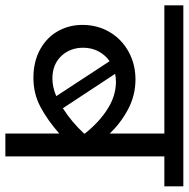

<svg xmlns="http://www.w3.org/2000/svg" viewBox="-34 -672 687 698"><g transform="rotate(90 309.0 -323.5)"><path d="M638 -578H529V0H446V-196Q397 -153 349 -127.5Q301 -102 244 -102Q184 -102 140 -126.5Q96 -151 73.5 -191.5Q51 -232 51 -280Q51 -335 77 -379Q103 -423 148.5 -448Q194 -473 249 -473Q308 -473 359 -445.5Q410 -418 446 -379V-578H-20V-647H638ZM446 -286V-289Q406 -340 357.5 -371Q309 -402 258 -402Q243 -402 229 -399L354 -209Q404 -241 446 -286ZM246 -171Q277 -171 310 -185L183 -379Q160 -363 147 -338Q134 -313 134 -283Q134 -235 164.5 -203Q195 -171 246 -171Z"/></g></svg>

Font: Martel Sans
Style: Regular
Weight: 400
Designer: Dan Reynolds and Mathieu Réguer
Foundry: Dan Reynolds and Mathieu Réguer
Version: Version 1.002; ttfautohint (v1.1) -l 5 -r 5 -G 72 -x 0 -D la